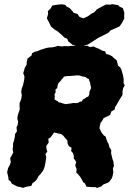

<svg xmlns="http://www.w3.org/2000/svg" viewBox="-20 -910 633 942"><path d="M110 6 92 12 85 9 65 5 53 -1 38 -9 32 -20 22 -27 21 -39 15 -65 20 -86 27 -98 33 -114 30 -134 38 -148 45 -162 42 -178 44 -191V-205L49 -222L53 -240L54 -253L63 -265L61 -286L67 -298L69 -314L65 -327L67 -344L71 -356L77 -374L76 -390V-405L81 -415L85 -428L87 -444L84 -459L87 -478L92 -489L97 -510L99 -520L100 -535L94 -551L102 -578L111 -594V-604L115 -623L135 -638L137 -649L151 -656L163 -659L180 -666L209 -675L222 -677L238 -678L252 -681L263 -685L285 -682L296 -684L315 -683L327 -685H351L378 -690L391 -684L408 -686L421 -679L440 -682L449 -677L467 -670L480 -662L496 -658L500 -646L516 -641L530 -634L539 -625L552 -615L556 -602L559 -588L570 -579L576 -567L580 -553L583 -543L587 -520L586 -503L592 -491L584 -477L581 -461V-444L568 -424L560 -410L552 -396L545 -385L542 -372L526 -363L521 -347L509 -340L489 -331L480 -315L474 -309L470 -293L468 -281L478 -260L489 -246L499 -239L502 -227L507 -214L513 -204L516 -189L526 -173L525 -158L528 -146L532 -129L536 -119L539 -97L534 -82L536 -65L532 -45L529 -36L516 -18L508 -13L487 -5L478 4L457 12L448 8H430L404 6L397 -10L388 -16L381 -30L373 -43L364 -54L354 -64L356 -79L349 -99L354 -115L342 -133V-146L338 -159L329 -169L331 -185L318 -193L312 -205L310 -222L301 -231L291 -244L281 -252L267 -255L245 -260L240 -252L229 -237L217 -229L219 -211L207 -194L208 -180L212 -166L203 -154L207 -138L203 -112L199 -92L194 -78L190 -71L179 -56L169 -46L162 -32L153 -21L139 -11L134 2ZM302 -399 316 -401 331 -403 341 -405 352 -404 362 -405 372 -411 381 -412 387 -422 397 -427 403 -432 414 -437 418 -447 419 -460 422 -467 427 -478 425 -488 423 -496 422 -506 418 -514 416 -522 405 -527 400 -532 394 -533 381 -536 368 -540H353L345 -539L332 -538L326 -537H312L293 -534L289 -526L284 -523L280 -516L275 -511L268 -503L265 -499L262 -487L261 -478L252 -471L253 -457L247 -446L249 -438L247 -423L257 -416L263 -414L268 -408L278 -406L287 -403ZM377 -675 370 -680 336 -690 315 -707 310 -720 295 -726 285 -737 259 -759 252 -762 230 -780 223 -795 210 -820 216 -841 215 -856 228 -868 237 -883 262 -887 283 -889 300 -886 308 -877 322 -870 336 -855 340 -848 361 -841 370 -827 389 -820 411 -830 429 -843 443 -850 455 -864 484 -880 501 -888 526 -887 527 -890 560 -885 567 -877 583 -870 590 -847 589 -829 590 -820 580 -800 567 -781 546 -771 524 -762 511 -749 486 -736 460 -723 445 -713 412 -692 396 -687Z"/></svg>

Font: Winky Rough
Style: Bold Italic
Weight: 700
Italic angle: -8.97852°
Designer: Simon Atzbach
Foundry: typofactur
Version: Version 1.206; ttfautohint (v1.8.4.7-5d5b)